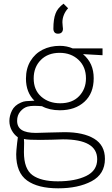

<svg xmlns="http://www.w3.org/2000/svg" viewBox="-20 -762 608 1043"><path d="M68 76Q68 60 73 15Q75 4 77 -16Q56 -31 43.5 -54.5Q31 -78 31 -105Q31 -133 45 -161.5Q59 -190 94 -205Q107 -211 121 -212.5Q135 -214 167 -215Q121 -260 121 -335Q121 -390 145.5 -430.5Q170 -471 211.5 -492Q253 -513 305 -513Q343 -513 375 -499H537V-462L431 -468Q461 -442 475 -410Q489 -378 489 -337Q489 -255 438.5 -209Q388 -163 305 -163Q249 -163 208 -185Q186 -187 166 -187Q146 -187 130 -183Q108 -177 90.5 -156.5Q73 -136 73 -106Q73 -72 98 -56Q123 -40 175 -40L245 -42L331 -44Q433 -44 491.5 -8.5Q550 27 550 101Q550 184 477.5 222.5Q405 261 296 261Q186 261 127 218.5Q68 176 68 76ZM447 -336Q447 -399 406.5 -437Q366 -475 304 -475Q240 -475 201.5 -436Q163 -397 163 -336Q163 -273 204 -237Q245 -201 307 -201Q373 -201 410 -240Q447 -279 447 -336ZM508 103Q508 -5 322 -5Q298 -5 260 -3L199 -2Q170 -2 146 -3Q122 -4 110 -7Q111 -2 111 13L110 64Q110 156 156.5 189.5Q203 223 294 223Q388 223 448 194Q508 165 508 103ZM319 -641Q319 -631 320.5 -620.5Q322 -610 322 -606Q322 -593 315 -586Q308 -579 295 -579Q282 -579 276 -586.5Q270 -594 270 -606Q270 -659 282 -689Q292 -717 325 -742L350 -717Q335 -701 327 -681Q319 -661 319 -641Z"/></svg>

Font: Bellota Text Light
Style: Regular
Weight: 300
Designer: Kemie Guaida
Foundry: Kemie Guaida
Version: Version 4.001